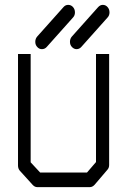

<svg xmlns="http://www.w3.org/2000/svg" viewBox="-20 -819 526 789"><path d="M54 -597H106V-152L145 -110H337.5L374.5 -153V-597H428.5V-141Q428.5 -129 421 -121L369 -60Q360 -50 349 -50H133Q123 -50 114.5 -59L61 -118Q54 -126.5 54 -139ZM275.5 -626Q267.5 -634.5 267.5 -647Q267.5 -660 275.5 -669L383.5 -790Q392 -799 402.5 -799Q414 -799 422 -790Q430 -781 430 -768Q430 -755.5 422 -747L314 -626Q306 -617 294.5 -617Q284 -617 275.5 -626ZM133 -626Q125 -634.5 125 -647Q125 -660 133 -669L241 -790Q249 -799 260 -799Q272 -799 280 -790Q288 -781 288 -768Q288 -755.5 280 -747L172 -626Q164 -617 152 -617Q141 -617 133 -626Z"/></svg>

Font: 3270 Nerd Font Mono SemCond
Style: Regular
Weight: 400
Monospace: yes
Version: Version 3.0.1;Nerd Fonts 3.1.1